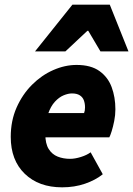

<svg xmlns="http://www.w3.org/2000/svg" viewBox="-20 -790 570 822"><path d="M246 12Q146 12 86 -46Q26 -104 26 -204Q26 -273 51 -329.5Q76 -386 117 -427Q158 -468 208 -490Q258 -512 308 -512Q369 -512 405.5 -486Q442 -460 458 -417Q474 -374 474 -322Q474 -297 469 -272Q464 -247 458 -228Q452 -209 448 -202H146L158 -306H340Q342 -311 343 -317Q344 -323 344 -330Q344 -347 339 -360.5Q334 -374 321.5 -382Q309 -390 288 -390Q272 -390 252.5 -382Q233 -374 215 -354.5Q197 -335 185.5 -301.5Q174 -268 174 -216Q174 -175 188.5 -152Q203 -129 227 -119.5Q251 -110 280 -110Q301 -110 326.5 -118Q352 -126 368 -138L420 -44Q389 -19 344 -3.5Q299 12 246 12ZM130 -570 290 -770H450L530 -570H410L358 -658H354L260 -570Z"/></svg>

Font: Source Sans 3 Black
Style: Italic
Weight: 900
Italic angle: -11°
Designer: Paul D. Hunt
Foundry: Adobe
Version: Version 3.052;hotconv 1.1.0;makeotfexe 2.6.0